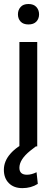

<svg xmlns="http://www.w3.org/2000/svg" viewBox="-22 -741 285 972"><path d="M166.5 0V-528.3H76.2V0ZM68.8 -668.5C68.8 -653.8 73.3 -641.6 82.3 -631.8C91.2 -622.1 104.5 -617.2 122.1 -617.2C139.6 -617.2 153 -622.1 162.1 -631.8C171.2 -641.6 175.8 -653.8 175.8 -668.5C175.8 -683.1 171.2 -695.5 162.1 -705.6C153 -715.7 139.6 -720.7 122.1 -720.7C104.5 -720.7 91.2 -715.7 82.3 -705.6C73.3 -695.5 68.8 -683.1 68.8 -668.5ZM159.7 0 123 -27.3C83 -9.1 52.1 12.5 30.3 37.6C8.5 62.7 -2.4 89.7 -2.4 118.7C-2.4 146.6 5.9 169.1 22.7 186C39.5 203 62.3 211.4 91.3 211.4C120.6 211.4 146.6 204.3 169.4 189.9L163.1 130.9C146.2 139.3 129.9 143.6 114.3 143.6C88.9 143.6 76.2 131.8 76.2 108.4C76.2 80.4 94.6 51.6 131.3 22Z"/></svg>

Font: Roboto1
Style: rg
Weight: 400
Designer: Google
Version: Version 2.137; 2017